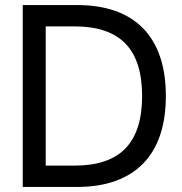

<svg xmlns="http://www.w3.org/2000/svg" viewBox="-20 -740 722 760"><path d="M70 0V-720H285Q370.5 -720 436.2 -696.8Q502 -673.5 546.5 -627.8Q591 -582 613.8 -515Q636.5 -448 636.5 -360Q636.5 -272.5 613.8 -205.2Q591 -138 546.5 -92.5Q502 -47 436.2 -23.5Q370.5 0 285 0ZM161 -84.5H275.5Q411 -84.5 476.8 -152.8Q542.5 -221 542.5 -360Q542.5 -499.5 476.5 -567.5Q410.5 -635.5 275.5 -635.5H161Z"/></svg>

Font: Vela Sans Med
Style: Regular
Weight: 500
Designer: Principal design: Mikhail Sharanda - project Manrope.
Design modification: Ravid Balaliev
Foundry: Mikhail Sharanda
Version: Version 1.001